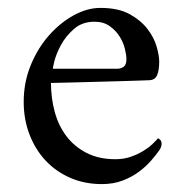

<svg xmlns="http://www.w3.org/2000/svg" viewBox="-20 -458 463 486"><path d="M219 -403Q188 -403 167 -384.5Q146 -366 134 -343.5Q122 -321 117.5 -302.5Q113 -284 114 -284H277Q286 -284 293 -289Q300 -294 300 -308Q300 -319 296 -335Q292 -351 282.5 -366Q273 -381 257.5 -392Q242 -403 219 -403ZM234 -438Q279 -438 307.5 -422.5Q336 -407 353 -385Q370 -363 376.5 -340Q383 -317 383 -302Q383 -281 378 -268.5Q373 -256 359 -255Q352 -255 331 -254Q310 -253 283.5 -252.5Q257 -252 227.5 -251Q198 -250 172.5 -249.5Q147 -249 129.5 -248.5Q112 -248 109 -248Q109 -210 118.5 -175Q128 -140 148 -113.5Q168 -87 199 -71Q230 -55 272 -55Q293 -55 310.5 -61Q328 -67 342 -75.5Q356 -84 365.5 -93Q375 -102 380 -108Q381 -108 385 -104.5Q389 -101 389 -94Q389 -85 382 -76Q375 -66 362.5 -51.5Q350 -37 332 -23.5Q314 -10 290.5 -1Q267 8 238 8Q194 8 157.5 -8Q121 -24 95 -52Q69 -80 54.5 -118Q40 -156 40 -200Q40 -250 58 -293.5Q76 -337 104.5 -369Q133 -401 167 -419.5Q201 -438 234 -438Z"/></svg>

Font: Vermiglione
Style: Regular
Weight: 400
Version: Version 1.000